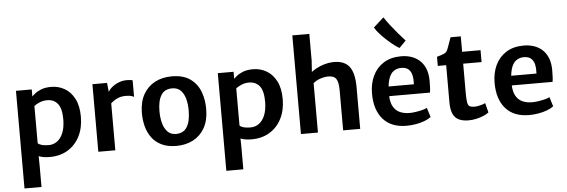

<svg xmlns="http://www.w3.org/2000/svg" viewBox="-63 -1111 4649 1575"><g transform="rotate(-5 2261.5 -323.0)"><path d="M80 247V-557H210V-489L220 -477V-56L218.5 -22L220 68V247ZM310 8Q259.5 8 226.2 -4.2Q193 -16.5 183.5 -23.5L220 -113Q234 -100.5 256.8 -95.2Q279.5 -90 310 -90Q348.5 -90 379.2 -112.5Q410 -135 427.8 -178.8Q445.5 -222.5 446.5 -286Q447 -378.5 415.5 -418.2Q384 -458 327.5 -458Q293.5 -458 265 -445.5Q236.5 -433 220 -420L201.5 -490.5Q213 -503 233.5 -520.2Q254 -537.5 287.5 -550.8Q321 -564 370.5 -564Q430 -564 480.2 -535.2Q530.5 -506.5 561.2 -447.8Q592 -389 592 -299Q592 -207 556.8 -138Q521.5 -69 458.2 -30.5Q395 8 310 8Z M841.5 -378.5 834.5 -475Q843 -496.5 867 -517.2Q891 -538 923.8 -551.5Q956.5 -565 992.5 -565Q1009 -565 1022 -563.5Q1035 -562 1041 -558.5V-423.5Q1034 -427.5 1019.2 -432.2Q1004.5 -437 973.5 -437Q939 -437 913.5 -427Q888 -417 870 -403.5Q852 -390 841.5 -378.5ZM709.5 0V-556.5H830L838.5 -475L849.5 -443V0Z M1352.5 8Q1281 8 1231.2 -16Q1181.5 -40 1150.8 -81.5Q1120 -123 1106.2 -176.8Q1092.5 -230.5 1093 -290Q1094.5 -379.5 1129.8 -440.5Q1165 -501.5 1225.5 -532.8Q1286 -564 1362.5 -564Q1458 -564 1515.2 -522.8Q1572.5 -481.5 1597.8 -414Q1623 -346.5 1621.5 -267Q1620.5 -177.5 1585.5 -116.2Q1550.5 -55 1490.2 -23.5Q1430 8 1352.5 8ZM1356 -90Q1419 -89.5 1448.2 -137Q1477.5 -184.5 1477.5 -273Q1477.5 -326 1465.8 -369.5Q1454 -413 1428 -439Q1402 -465 1359.5 -465.5Q1296.5 -466.5 1267.2 -420Q1238 -373.5 1238 -287Q1238 -233.5 1250 -189Q1262 -144.5 1288 -117.5Q1314 -90.5 1356 -90Z M1742 247V-557H1872V-489L1882 -477V-56L1880.5 -22L1882 68V247ZM1972 8Q1921.5 8 1888.2 -4.2Q1855 -16.5 1845.5 -23.5L1882 -113Q1896 -100.5 1918.8 -95.2Q1941.5 -90 1972 -90Q2010.5 -90 2041.2 -112.5Q2072 -135 2089.8 -178.8Q2107.5 -222.5 2108.5 -286Q2109 -378.5 2077.5 -418.2Q2046 -458 1989.5 -458Q1955.5 -458 1927 -445.5Q1898.5 -433 1882 -420L1863.5 -490.5Q1875 -503 1895.5 -520.2Q1916 -537.5 1949.5 -550.8Q1983 -564 2032.5 -564Q2092 -564 2142.2 -535.2Q2192.5 -506.5 2223.2 -447.8Q2254 -389 2254 -299Q2254 -207 2218.8 -138Q2183.5 -69 2120.2 -30.5Q2057 8 1972 8Z M2378 0V-812.5H2518V-591L2510.5 -481.5L2505.5 -495Q2524.5 -511 2554.2 -527Q2584 -543 2619.5 -553.5Q2655 -564 2691 -565Q2782 -567.5 2824 -514.8Q2866 -462 2866 -343.5V0H2725.5V-332.5Q2725.5 -399.5 2705.8 -426.2Q2686 -453 2634.5 -451Q2611.5 -450.5 2578.8 -440.2Q2546 -430 2518 -407V0Z M3247.5 8Q3122 8 3054.8 -68.2Q2987.5 -144.5 2987.5 -280Q2987.5 -361 3017.8 -425Q3048 -489 3106.5 -526.2Q3165 -563.5 3249.5 -564Q3292.5 -564.5 3331.2 -552.5Q3370 -540.5 3400.2 -514.8Q3430.5 -489 3448.5 -447.5Q3466.5 -406 3467.5 -347.5Q3467.5 -316.5 3466.5 -290.8Q3465.5 -265 3462 -246.5H3064L3074 -326H3336.5Q3339 -366 3332.2 -398.5Q3325.5 -431 3304.5 -450Q3283.5 -469 3244.5 -469Q3208 -469 3180.5 -449Q3153 -429 3138.5 -381Q3124 -333 3126 -249.5Q3128 -192 3148.5 -158Q3169 -124 3203.2 -109.2Q3237.5 -94.5 3282 -94.5Q3304 -94.5 3332.2 -98.8Q3360.5 -103 3386.2 -109.5Q3412 -116 3425.5 -124L3449.5 -46.5Q3431 -31.5 3399 -19Q3367 -6.5 3327.5 0.8Q3288 8 3247.5 8ZM3300.5 -689.5 3245.5 -633Q3230 -640.5 3202.5 -661.2Q3175 -682 3144.8 -709.8Q3114.5 -737.5 3088.8 -766.2Q3063 -795 3050.5 -818.5L3135 -894.5Q3156.5 -862 3185 -825.2Q3213.5 -788.5 3243.8 -753Q3274 -717.5 3300.5 -689.5Z M3758.5 8Q3711 8 3678.8 -7.2Q3646.5 -22.5 3630.2 -57.5Q3614 -92.5 3614 -152V-459H3545V-534Q3582 -544.5 3603.2 -553.2Q3624.5 -562 3634 -585.5Q3638.5 -597 3644.2 -612.5Q3650 -628 3656.2 -646.2Q3662.5 -664.5 3669.5 -684H3754V-557H3905.5V-459H3754V-215Q3754 -162 3759 -137.5Q3764 -113 3777.8 -106.2Q3791.5 -99.5 3816.5 -99.5Q3830 -99.5 3847.5 -102.8Q3865 -106 3880.8 -111Q3896.5 -116 3905.5 -121.5L3925.5 -43Q3911 -30.5 3884.8 -19Q3858.5 -7.5 3825.5 0.2Q3792.5 8 3758.5 8Z M4257 8Q4131.5 8 4064.2 -68.2Q3997 -144.5 3997 -280Q3997 -361 4027.2 -425Q4057.5 -489 4116 -526.2Q4174.5 -563.5 4259 -564Q4302 -564.5 4340.8 -552.5Q4379.5 -540.5 4409.8 -514.8Q4440 -489 4458 -447.5Q4476 -406 4477 -347.5Q4477 -316.5 4476 -290.8Q4475 -265 4471.5 -246.5H4073.5L4083.5 -326H4346Q4348.5 -366 4341.8 -398.5Q4335 -431 4314 -450Q4293 -469 4254 -469Q4217.5 -469 4190 -449Q4162.5 -429 4148 -381Q4133.5 -333 4135.5 -249.5Q4137.5 -192 4158 -158Q4178.5 -124 4212.8 -109.2Q4247 -94.5 4291.5 -94.5Q4313.5 -94.5 4341.8 -98.8Q4370 -103 4395.8 -109.5Q4421.5 -116 4435 -124L4459 -46.5Q4440.5 -31.5 4408.5 -19Q4376.5 -6.5 4337 0.8Q4297.5 8 4257 8Z"/></g></svg>

Font: Merriweather Sans SemiBold
Style: Regular
Weight: 600
Designer: Eben Sorkin
Foundry: Eben Sorkin
Version: Version 2.001